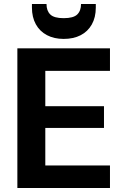

<svg xmlns="http://www.w3.org/2000/svg" viewBox="-20 -942 624 962"><path d="M67 0V-700H531V-587H207V-410H501V-301H207V-113H531V0ZM299 -747Q251 -747 215 -766Q179 -785 159.5 -820.5Q140 -856 140 -904V-922H213Q213 -888 232 -869.5Q251 -851 299 -851Q348 -851 367 -869.5Q386 -888 386 -922H460V-904Q460 -855 440 -819.5Q420 -784 384 -765.5Q348 -747 299 -747Z"/></svg>

Font: DM Sans 18pt ExtraBold
Style: Regular
Weight: 800
Designer: Colophon Foundry, Jonny Pinhorn
Foundry: Colophon Foundry
Version: Version 4.004;gftools[0.9.30]